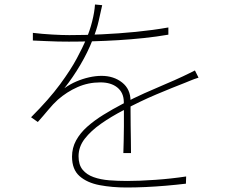

<svg xmlns="http://www.w3.org/2000/svg" viewBox="-20 -802 1040 853"><path d="M434 -779Q427 -748 418.5 -709.5Q410 -671 391 -624Q370 -570 337 -514Q304 -458 266 -410Q291 -428 319 -440Q347 -452 376 -458.5Q405 -465 431 -465Q485 -465 522.5 -435.5Q560 -406 560 -353Q560 -335 560 -305Q560 -275 560.5 -241.5Q561 -208 561.5 -176.5Q562 -145 562 -122H528Q529 -144 529.5 -175.5Q530 -207 530.5 -240.5Q531 -274 530.5 -303.5Q530 -333 530 -351Q529 -391 501 -413.5Q473 -436 426 -436Q372 -436 324.5 -415Q277 -394 237 -359Q216 -340 194.5 -314Q173 -288 148 -260L118 -281Q198 -361 246.5 -427Q295 -493 321.5 -543Q348 -593 361 -623Q379 -665 389.5 -707Q400 -749 402 -782ZM126 -656Q168 -651 212.5 -648.5Q257 -646 288 -646Q357 -646 432.5 -649.5Q508 -653 584 -660.5Q660 -668 728 -680V-648Q676 -639 619.5 -633Q563 -627 505 -623.5Q447 -620 391.5 -618.5Q336 -617 286 -617Q264 -617 237.5 -617.5Q211 -618 182.5 -619.5Q154 -621 126 -622ZM862 -457Q852 -454 842.5 -450.5Q833 -447 823.5 -443Q814 -439 804 -435Q747 -413 674.5 -382.5Q602 -352 528 -312Q474 -284 429 -252.5Q384 -221 356.5 -185.5Q329 -150 329 -108Q329 -70 347 -48Q365 -26 396 -15Q427 -4 465.5 -1Q504 2 545 2Q598 2 669.5 -3Q741 -8 807 -18L806 14Q764 19 717.5 23Q671 27 626.5 29Q582 31 542 31Q478 31 422.5 20.5Q367 10 333.5 -19.5Q300 -49 300 -106Q300 -145 318 -178Q336 -211 367.5 -239Q399 -267 439.5 -292Q480 -317 524 -340Q573 -366 621 -387.5Q669 -409 713 -427.5Q757 -446 793 -463Q809 -471 821 -476.5Q833 -482 846 -489Z"/></svg>

Font: Shanggu Sans SC VF
Style: Regular
Weight: 250
Designer: GuiWonder
Version: Version 1.021